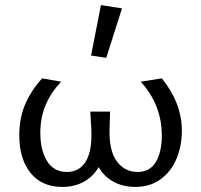

<svg xmlns="http://www.w3.org/2000/svg" viewBox="-20 -731 793 757"><path d="M399 -503 339 -512 378 -711 461 -698ZM697 -215Q697 -156 676 -105.5Q655 -55 613.5 -24.5Q572 6 513 6Q465 6 427.5 -14.5Q390 -35 369 -72Q346 -33 309 -13.5Q272 6 226 6Q145 6 100.5 -49Q56 -104 56 -198Q56 -264 78.5 -318Q101 -372 146 -422L221 -409Q180 -365 159.5 -316Q139 -267 139 -207Q139 -139 165.5 -96Q192 -53 244 -53Q293 -53 318.5 -95Q344 -137 340 -223L336 -291H414L412 -227Q409 -137 440.5 -95Q472 -53 522 -53Q571 -53 594.5 -92.5Q618 -132 618 -197Q618 -317 535 -409L618 -422Q697 -325 697 -215Z"/></svg>

Font: Ysabeau Infant Medium
Style: Regular
Weight: 500
Designer: Christian Thalmann (Catharsis Fonts)
Version: Version 0.003